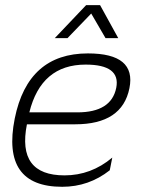

<svg xmlns="http://www.w3.org/2000/svg" viewBox="-20 -718 565 738"><path d="M477.5 -378.9Q449.7 -240.2 269 -240.2H83.5Q44.4 -43.9 228 -43.9Q330.1 -43.9 411.6 -112.3L401.9 -63.5Q321.3 0 219.2 0Q-15.6 0 36.6 -262.2Q86.9 -512.7 317.9 -512.7Q504.4 -512.7 477.5 -378.9ZM92.8 -286.1H277.3Q407.7 -286.1 426.8 -380.4Q444.3 -469.7 309.1 -469.7Q138.2 -469.7 92.8 -286.1ZM311 -698.2H364.7L434.6 -571.3H385.7L330.6 -666L239.3 -571.3H190.4Z"/></svg>

Font: Sansation Light
Style: Light Italic
Weight: 300
Designer: Bernd Montag
Version: Version 1.301